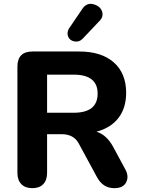

<svg xmlns="http://www.w3.org/2000/svg" viewBox="-20 -974 736 1003"><path d="M502 -867 412 -772Q394 -753 369.5 -757.5Q345 -762 336.5 -781.5Q328 -801 339 -823L411 -929Q436 -965 477 -949Q509 -937 515 -907Q519 -885 502 -867ZM71 -71V-626Q71 -705 150 -705H393Q510 -705 574.5 -648Q639 -591 639 -489Q639 -410 599 -358Q559 -306 484 -286Q536 -270 570 -209L632 -94Q655 -56 640 -23.5Q625 9 577 9Q518 9 487 -48L391 -225Q365 -273 302 -273H226V-71Q226 -33 206 -12Q186 9 149 9Q112 9 91.5 -12Q71 -33 71 -71ZM226 -584V-385H365Q490 -385 490 -485Q490 -584 365 -584Z"/></svg>

Font: Nunito ExtraBold
Style: Regular
Weight: 800
Designer: Vernon Adams
Foundry: Vernon Adams
Version: Version 3.602